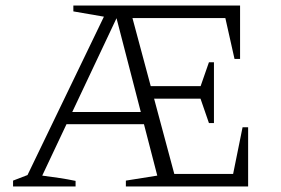

<svg xmlns="http://www.w3.org/2000/svg" viewBox="-20 -671 1013 691"><path d="M853 -213H873V0H433V-21L546 -39L393 -630L410 -628L132 -39Q163 -35 193 -30.5Q223 -26 252 -20V0H27V-21L79 -41L354 -611L244 -630V-651H844V-459H824L791 -606H431L450 -631L614 -20L582 -45H819ZM732 -228 694 -338 732 -447H750V-228ZM203 -224 204 -268H524V-224ZM500 -316V-361H736V-316Z"/></svg>

Font: Piazzolla Thin ExtraLight
Style: Regular
Weight: 250
Version: Version 2.005